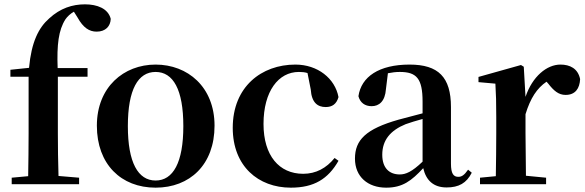

<svg xmlns="http://www.w3.org/2000/svg" viewBox="-20 -850 2700 886"><path d="M109 0H345V-30L250 -38C248 -104 247 -170 247 -235V-496H384V-536H246C242 -644 250 -711 282 -761C291 -774 305 -787 321 -796L338 -769C364 -722 392 -704 426 -704C467 -704 490 -729 491 -763C479 -811 428 -830 372 -830C314 -830 258 -812 207 -765C158 -722 125 -656 114 -537L28 -528V-496H112V-235C112 -169 111 -103 110 -37L34 -30V0Z M698 16C856 16 970 -90 970 -270C970 -449 846 -552 698 -552C551 -552 427 -448 427 -270C427 -92 539 16 698 16ZM698 -17C617 -17 570 -100 570 -268C570 -437 617 -518 698 -518C779 -518 826 -437 826 -268C826 -100 779 -17 698 -17Z M1322 16C1429 16 1494 -24 1542 -108L1524 -121C1486 -74 1438 -48 1379 -48C1268 -48 1196 -132 1196 -278C1196 -429 1265 -518 1359 -518C1373 -518 1386 -517 1399 -513L1414 -437C1418 -376 1446 -356 1483 -356C1513 -356 1533 -370 1542 -402C1526 -488 1446 -552 1343 -552C1187 -552 1054 -450 1054 -260C1054 -83 1172 16 1322 16Z M2041 15C2097 15 2133 -5 2157 -53L2140 -67C2122 -41 2110 -34 2095 -34C2073 -34 2061 -48 2061 -95V-356C2061 -494 2003 -552 1870 -552C1729 -552 1647 -496 1634 -406C1642 -376 1664 -360 1695 -360C1729 -360 1757 -382 1761 -439L1770 -512C1790 -516 1807 -518 1825 -518C1902 -518 1930 -488 1930 -381V-327L1820 -298C1668 -255 1618 -204 1618 -118C1618 -34 1678 16 1762 16C1838 16 1879 -16 1933 -74C1946 -18 1980 15 2041 15ZM1930 -104C1881 -57 1852 -45 1825 -45C1776 -45 1744 -75 1744 -136C1744 -203 1781 -248 1852 -277C1872 -284 1900 -293 1930 -301Z M2266 0H2500V-30L2407 -39L2405 -235V-323C2428 -398 2458 -443 2502 -473L2510 -464C2535 -432 2557 -412 2590 -412C2635 -412 2655 -442 2657 -485C2647 -534 2610 -552 2566 -552C2504 -552 2437 -498 2405 -403L2397 -542L2384 -550L2188 -495V-471L2266 -464C2269 -415 2270 -377 2270 -310V-235C2270 -180 2269 -95 2268 -37L2195 -30V0Z"/></svg>

Font: Noto Serif SC
Style: Bold
Weight: 700
Designer: Ryoko NISHIZUKA 西塚涼子 (kana & ideographs); Frank Grießhammer (Latin, Greek & Cyrillic); Wenlong ZHANG 张文龙 (bopomofo); San
Foundry: Adobe
Version: Version 2.001;hotconv 1.1.0;makeotfexe 2.6.0